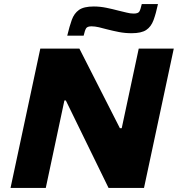

<svg xmlns="http://www.w3.org/2000/svg" viewBox="-20 -928 878 948"><path d="M32 0 179 -688H372L572 -295H581L665 -688H838L691 0H516L305 -432H298L206 0ZM312 -752Q323 -798 334.5 -830Q346 -862 370 -879Q394 -896 443 -896Q474 -896 505.5 -889.5Q537 -883 563 -876Q586 -871 604.5 -866Q623 -861 640 -861Q662 -861 668 -871Q674 -881 680 -908H760Q750 -861 738 -828.5Q726 -796 702 -780Q678 -764 630 -764Q597 -764 566.5 -770Q536 -776 509 -783Q488 -789 468 -793.5Q448 -798 432 -798Q411 -798 405 -788Q399 -778 393 -752Z"/></svg>

Font: Saira Thin Expanded
Style: Bold Italic
Weight: 700
Width: 7
Italic angle: -12°
Version: Version 1.101